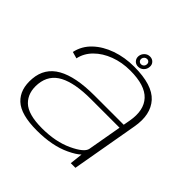

<svg xmlns="http://www.w3.org/2000/svg" viewBox="-179 -848 1009 1009"><g transform="rotate(45 325.5 -343.0)"><path d="M481 0 489 -72Q468 -52 425.5 -32Q347.5 5 233.5 5Q114.5 5 65.8 -40.5Q17 -86 24 -170.5Q31 -256.5 104.5 -298Q178 -339.5 317.5 -339.5H535L542 -378Q558 -468.5 513 -517Q468 -565.5 358 -565.5Q297 -565.5 244.5 -545.8Q192 -526 157 -491Q122 -456 112.5 -410.5L75.5 -421Q87 -475 127.8 -513.8Q168.5 -552.5 228.5 -573.5Q288.5 -594.5 358.5 -594.5Q494 -594.5 546.8 -536Q599.5 -477.5 581 -373L515.5 0ZM497 -123 530.5 -313H317.5Q199.5 -313 136 -279.8Q72.5 -246.5 65 -173Q58.5 -103 99.5 -62.8Q140.5 -22.5 244.5 -22.5Q345 -22.5 418.2 -56.8Q491.5 -91 497 -123ZM372.5 -608.5Q355 -608.5 344.2 -620.5Q333.5 -632.5 335 -650Q337 -667 349.5 -679Q362 -691 379.5 -691Q397 -691 407.8 -679Q418.5 -667 416.5 -650Q415 -632.5 402.5 -620.5Q390 -608.5 372.5 -608.5ZM374 -628.5Q383 -628.5 389.5 -634.5Q396 -640.5 396.5 -650Q397.5 -659 392 -665Q386.5 -671 377.5 -671Q369 -671 362.5 -665Q356 -659 355 -650Q354.5 -640.5 360 -634.5Q365.5 -628.5 374 -628.5Z"/></g></svg>

Font: Anybody ExtraExpanded ExtraLight
Style: Italic
Weight: 200
Width: 8
Italic angle: -10°
Designer: Tyler Finck
Foundry: Etcetera Type Company
Version: Version 1.010; ttfautohint (v1.8.3) -l 8 -r 50 -G 200 -x 14 